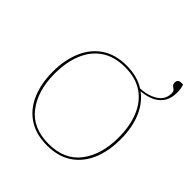

<svg xmlns="http://www.w3.org/2000/svg" viewBox="-174 -734 857 857"><g transform="rotate(45 255.0 -305.0)"><path d="M255 -498Q325 -498 372.5 -466Q420 -434 444.5 -377.5Q469 -321 469 -245Q469 -170 444.5 -113.5Q420 -57 372.5 -25.5Q325 6 255 6Q186 6 138 -25.5Q90 -57 65.5 -114Q41 -171 41 -245Q41 -320 65.5 -377Q90 -434 137.5 -466Q185 -498 255 -498ZM255 -4Q356 -4 406.5 -71Q457 -138 457 -245Q457 -317 434.5 -372Q412 -427 367.5 -457.5Q323 -488 255 -488Q188 -488 143 -457.5Q98 -427 75.5 -372Q53 -317 53 -245Q53 -138 104 -71Q155 -4 255 -4ZM363 -460V-468Q412 -468 448.5 -489.5Q485 -511 485 -552Q485 -565 478.5 -570Q472 -575 466 -580Q460 -585 460 -596Q460 -606 465.5 -611Q471 -616 480 -616H493Q497 -605 498.5 -594Q500 -583 500 -573Q500 -532 481 -507Q462 -482 430.5 -471Q399 -460 363 -460Z"/></g></svg>

Font: Aleo Thin
Style: Regular
Weight: 250
Designer: Alessio Laiso
Foundry: Alessio Laiso
Version: Version 2.001;gftools[0.9.29]